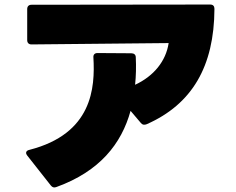

<svg xmlns="http://www.w3.org/2000/svg" viewBox="-20 -776 1040 847"><path d="M627 -228C827 -316 925 -483 926 -737C926 -749 920 -756 907 -756L119 -755C107 -755 100 -748 100 -736V-599C100 -587 107 -580 119 -580C346 -582 583 -585 724 -586C712 -506 658 -440 576 -402C580 -441 581 -482 579 -523C579 -535 571 -541 559 -541L410 -542C398 -542 391 -535 392 -523C400 -388 387 -186 110 -115C100 -113 95 -108 95 -101C95 -98 97 -94 100 -90L204 42C211 51 219 53 229 49C420 -20 516 -142 556 -287L601 -234C608 -225 617 -224 627 -228Z"/></svg>

Font: LINE Seed JP_OTF ExtraBold
Style: Regular
Weight: 800
Designer: LY Corporation & Fontrix & Fontworks
Version: Version 1.013